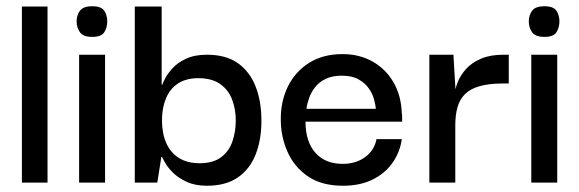

<svg xmlns="http://www.w3.org/2000/svg" viewBox="-20 -584 1852 614"><path d="M50 0V-563H132V0Z M233 0V-409H316V0ZM275 -466Q246 -466 235.5 -481Q225 -496 225 -516Q225 -535 235.5 -549.5Q246 -564 275 -564Q304 -564 313.5 -549.5Q323 -535 323 -516Q323 -496 313.5 -481Q304 -466 275 -466Z M642 10Q604 10 577 -2.5Q550 -15 533 -32Q516 -49 508 -63.5Q500 -78 498 -82H496L483 0H411V-563H497V-313H499Q500 -317 507.5 -332Q515 -347 531 -365Q547 -383 574.5 -396Q602 -409 642 -409Q702 -409 740 -382.5Q778 -356 797 -308.5Q816 -261 816 -198Q816 -137 797.5 -90Q779 -43 740.5 -16.5Q702 10 642 10ZM618 -62Q662 -62 687.5 -81.5Q713 -101 723.5 -132.5Q734 -164 734 -199Q734 -234 722.5 -265Q711 -296 684.5 -315Q658 -334 614 -334Q576 -334 550 -317.5Q524 -301 511 -270Q498 -239 498 -199Q498 -158 511.5 -127Q525 -96 552 -79Q579 -62 618 -62Z M1077 10Q1008 10 964 -20.5Q920 -51 899 -99.5Q878 -148 878 -200Q877 -259 900.5 -307Q924 -355 968.5 -383Q1013 -411 1075 -411Q1129 -411 1171 -387.5Q1213 -364 1238 -321.5Q1263 -279 1265 -221Q1266 -218 1266 -209.5Q1266 -201 1266 -195H957Q957 -131 988.5 -95.5Q1020 -60 1076 -60Q1118 -60 1147.5 -81.5Q1177 -103 1184 -139H1265Q1259 -97 1235 -63Q1211 -29 1171 -9.5Q1131 10 1077 10ZM960 -236H1182Q1181 -247 1176.5 -265Q1172 -283 1160 -300.5Q1148 -318 1127 -330Q1106 -342 1073 -342Q1043 -342 1022 -332Q1001 -322 988 -305.5Q975 -289 968.5 -270.5Q962 -252 960 -236Z M1353 0V-409H1430L1437 -291L1436 -203V0ZM1436 -184 1433 -274Q1434 -296 1443 -319.5Q1452 -343 1470.5 -363.5Q1489 -384 1518.5 -396.5Q1548 -409 1590 -409H1607V-317H1589Q1544 -317 1514 -308.5Q1484 -300 1467 -283Q1450 -266 1443 -241Q1436 -216 1436 -184Z M1679 0V-409H1762V0ZM1721 -466Q1692 -466 1681.5 -481Q1671 -496 1671 -516Q1671 -535 1681.5 -549.5Q1692 -564 1721 -564Q1750 -564 1759.5 -549.5Q1769 -535 1769 -516Q1769 -496 1759.5 -481Q1750 -466 1721 -466Z"/></svg>

Font: Darker Grotesque Light SemiBold
Style: Regular
Weight: 600
Version: Version 1.000;gftools[0.9.28]